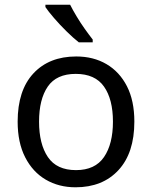

<svg xmlns="http://www.w3.org/2000/svg" viewBox="-20 -786 645 816"><path d="M551 -269Q551 -136 483.5 -63Q416 10 301 10Q230 10 174.5 -22.5Q119 -55 87 -117.5Q55 -180 55 -269Q55 -402 122 -474Q189 -546 304 -546Q377 -546 432.5 -513.5Q488 -481 519.5 -419.5Q551 -358 551 -269ZM146 -269Q146 -174 183.5 -118.5Q221 -63 303 -63Q384 -63 422 -118.5Q460 -174 460 -269Q460 -364 422 -418Q384 -472 302 -472Q220 -472 183 -418Q146 -364 146 -269ZM278 -766Q289 -744 305.5 -716.5Q322 -689 340.5 -663Q359 -637 374 -618V-606H315Q292 -624 263 -652.5Q234 -681 209.5 -709.5Q185 -738 173 -756V-766Z"/></svg>

Font: Noto Sans Indic Siyaq Numbers
Style: Regular
Weight: 400
Designer: Monotype Design Team
Foundry: Monotype Imaging Inc.
Version: Version 2.002; ttfautohint (v1.8.4.7-5d5b)